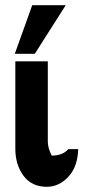

<svg xmlns="http://www.w3.org/2000/svg" viewBox="-20 -709 326 739"><path d="M39 -137V-473H164V-170V-164Q164 -140 179 -110Q221 -110 243 -135H281Q279 -67 243 -28.5Q207 10 160 10Q102 10 70.5 -32.5Q39 -75 39 -137ZM37 -502 104 -689H233L114 -502Z"/></svg>

Font: Coval
Style: Bold
Weight: 700
Foundry: Context Ltd
Version: Version 001.000